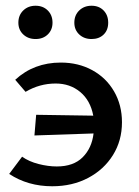

<svg xmlns="http://www.w3.org/2000/svg" viewBox="-20 -643 483 669"><path d="M405 -217Q405 -153 373.5 -102.5Q342 -52 287 -23Q232 6 162 6Q77 6 12 -37L57 -97Q81 -80 114.5 -71.5Q148 -63 178 -63Q236 -63 268 -95Q300 -127 306 -178L100 -171L106 -243L305 -240Q295 -293 259.5 -322.5Q224 -352 174 -352Q118 -352 69 -323L33 -365Q98 -425 192 -425Q253 -425 301.5 -398.5Q350 -372 377.5 -324.5Q405 -277 405 -217ZM44 -564Q44 -590 61 -606.5Q78 -623 104 -623Q130 -623 146.5 -606.5Q163 -590 163 -564Q163 -539 146.5 -523Q130 -507 104 -507Q78 -507 61 -523Q44 -539 44 -564ZM239 -564Q239 -590 256 -606.5Q273 -623 299 -623Q325 -623 341 -606.5Q357 -590 357 -564Q357 -538 341 -522.5Q325 -507 299 -507Q273 -507 256 -523Q239 -539 239 -564Z"/></svg>

Font: Ysabeau Semibold
Style: Regular
Weight: 600
Designer: Christian Thalmann (Catharsis Fonts)
Version: Version 0.003